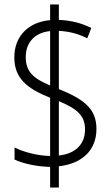

<svg xmlns="http://www.w3.org/2000/svg" viewBox="-20 -780 499 858"><path d="M204 -34V58H243V-37C350 -49 411 -111 411 -204C411 -295 354 -337 243 -382V-642C288 -640 330 -629 370 -609L388 -655C344 -677 297 -689 243 -691V-760H204V-690C110 -682 44 -621 44 -524C44 -430 100 -385 204 -343V-83C147 -84 84 -101 45 -121V-67C83 -49 141 -36 204 -34ZM204 -641V-398C133 -428 95 -457 95 -525C95 -593 139 -635 204 -641ZM243 -85V-328C324 -294 360 -264 360 -202C360 -134 316 -93 243 -85Z"/></svg>

Font: Noto Sans Kannada Condensed Light
Style: Regular
Weight: 300
Width: 3
Designer: Jelle Bosma - Monotype Design Team
Foundry: Monotype Imaging Inc.
Version: Version 2.005